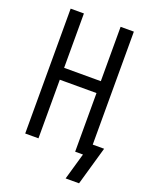

<svg xmlns="http://www.w3.org/2000/svg" viewBox="-163 -820 829 1062"><g transform="rotate(20 251.5 -289.0)"><path d="M359 157 404 0H358V-345H142V0H64V-735H142V-415H358V-735H436V-70H503L438 157Z"/></g></svg>

Font: Iosevka SS18
Style: Regular
Weight: 400
Monospace: yes
Designer: Belleve Invis
Foundry: Belleve Invis
Version: Version 25.1.1; ttfautohint (v1.8.4)